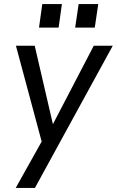

<svg xmlns="http://www.w3.org/2000/svg" viewBox="-20 -717 572 940"><path d="M57 203 184 -24 58 -493H150L239 -109L439 -493H532L151 203ZM348 -582 365 -697H461L444 -582ZM171 -582 187 -697H283L267 -582Z"/></svg>

Font: Hanken Grotesk
Style: Italic
Weight: 400
Italic angle: -8°
Designer: Alfredo Marco Pradil
Foundry: Hanken Design Co.
Version: Version 3.013